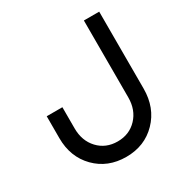

<svg xmlns="http://www.w3.org/2000/svg" viewBox="-155 -775 878 912"><g transform="rotate(-30 284.0 -319.0)"><path d="M47.9 -224.1V-344.2H133.8V-228Q133.8 -159.7 175 -115.7Q216.3 -71.8 280.8 -71.8Q345.2 -71.8 386.7 -115.7Q428.2 -159.7 428.2 -228V-649.9H512.2V-228Q512.2 -123 446.5 -55.4Q380.9 12.2 279.8 12.2Q178.7 12.2 113.3 -54.2Q47.9 -120.6 47.9 -224.1Z"/></g></svg>

Font: Apfel Grotezk
Style: Regular
Weight: 400
Designer: Luigi Gorlero
Foundry: © 2023, Luigi Gorlero & Collletttivo
Version: Version 2.000;Glyphs 3.2 (3217)